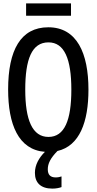

<svg xmlns="http://www.w3.org/2000/svg" viewBox="-20 -887 570 1133"><path d="M134 -794H399V-867H134ZM289 226C311 226 330 222 343 217V154C335 157 323 160 309 160C278 160 262 145 262 112C262 78 278 46 319 4C450 -26 502 -168 502 -358C502 -573 434 -726 265 -726C102 -726 28 -591 28 -359C28 -154 88 -3 245 9C210 44 186 86 186 133C186 191 220 226 289 226ZM266 -79C171 -79 129 -179 129 -358C129 -536 167 -637 266 -637C360 -637 401 -539 401 -358C401 -178 361 -79 266 -79Z"/></svg>

Font: Noto Sans Mono Condensed Medium
Style: Regular
Weight: 500
Width: 3
Designer: Monotype Design Team
Foundry: Monotype Imaging Inc.
Version: Version 2.014